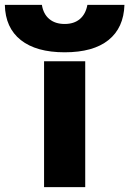

<svg xmlns="http://www.w3.org/2000/svg" viewBox="-114 -773 534 793"><path d="M68 0V-520H238V0ZM153 -557Q36 -557 -28 -607.5Q-92 -658 -94 -753H59Q65 -715 89.5 -694.5Q114 -674 153 -674Q192 -674 216 -694.5Q240 -715 247 -753H400Q397 -658 334 -607.5Q271 -557 153 -557Z"/></svg>

Font: M PLUS 1 ExtraBold
Style: Regular
Weight: 800
Designer: Coji Morishita
Foundry: UNDERFOREST DESIGN
Version: Version 1.001